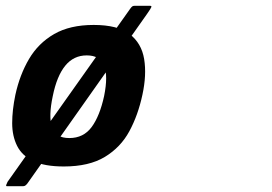

<svg xmlns="http://www.w3.org/2000/svg" viewBox="-20 -566 938 662"><path d="M200 8Q134 8 95 -10.5Q56 -29 39 -63Q22 -97 22 -141.5Q22 -186 33 -239Q48 -308 80 -362.5Q112 -417 166.5 -448.5Q221 -480 303 -480Q386 -480 427 -448.5Q468 -417 477 -362.5Q486 -308 471 -239Q456 -169 426 -113.5Q396 -58 341.5 -25Q287 8 200 8ZM219 -90Q268 -90 296 -128Q324 -166 339 -235Q353 -304 339 -339.5Q325 -375 279 -375Q234 -375 205 -339.5Q176 -304 162 -235Q147 -165 159 -127.5Q171 -90 219 -90ZM77 63Q73 69 69 72.5Q65 76 60 76H4Q0 76 1.5 71.5Q3 67 6 61L429 -536Q434 -543 437 -544.5Q440 -546 444 -546H497Q503 -546 502 -542Q501 -538 487 -518Z"/></svg>

Font: Glory Thin
Style: Bold Italic
Weight: 700
Italic angle: -12°
Version: Version 1.011